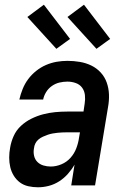

<svg xmlns="http://www.w3.org/2000/svg" viewBox="-20 -786 540 814"><path d="M141 8Q120 8 100 3.5Q80 -1 64.5 -12.5Q49 -24 38.5 -41Q28 -58 23.5 -77.5Q19 -97 19 -118Q19 -139 23 -160Q27 -185 38 -209.5Q49 -234 69 -252.5Q89 -271 113.5 -283Q138 -295 163 -301.5Q188 -308 213.5 -310.5Q239 -313 265 -313H334L339 -347Q342 -365 340 -383Q338 -401 328 -414.5Q318 -428 301 -434Q284 -440 266 -440Q249 -440 232 -436Q215 -432 200 -421.5Q185 -411 175.5 -395.5Q166 -380 163 -364H62Q67 -386 76 -408.5Q85 -431 99.5 -450.5Q114 -470 133.5 -485.5Q153 -501 175 -510.5Q197 -520 220 -524Q243 -528 266 -528Q293 -528 319 -523.5Q345 -519 367.5 -508Q390 -497 407 -478.5Q424 -460 432.5 -436Q441 -412 442 -385.5Q443 -359 438 -332L383 0H282L296 -88Q284 -67 267.5 -48.5Q251 -30 230.5 -17Q210 -4 187 2Q164 8 141 8ZM195 -80Q218 -80 240.5 -89.5Q263 -99 279 -117Q295 -135 303.5 -157.5Q312 -180 315 -202L319 -225H265Q254 -225 244 -224.5Q234 -224 223.5 -223Q213 -222 202.5 -220Q192 -218 182 -214.5Q172 -211 162 -206.5Q152 -202 143.5 -195Q135 -188 130 -178Q125 -168 124 -157Q121 -141 124.5 -125.5Q128 -110 138.5 -99.5Q149 -89 164 -84.5Q179 -80 195 -80ZM389 -579 266 -714 336 -766 447 -621ZM219 -579 96 -714 166 -766 277 -621Z"/></svg>

Font: Iosevka SS04 Semibold
Style: Italic
Weight: 600
Italic angle: -9°
Monospace: yes
Designer: Belleve Invis
Foundry: Belleve Invis
Version: Version 19.0.0; ttfautohint (v1.8.4)